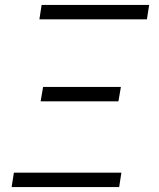

<svg xmlns="http://www.w3.org/2000/svg" viewBox="-20 -755 640 775"><path d="M139 -677 148 -735H582L573 -677ZM144 -346 154 -404H468L458 -346ZM461 0H27L36 -58H470Z"/></svg>

Font: Iosevka Light Extended Oblique
Style: Regular
Weight: 300
Width: 7
Italic angle: -9°
Monospace: yes
Designer: Belleve Invis
Foundry: Belleve Invis
Version: Version 32.5.0; ttfautohint (v1.8.4)